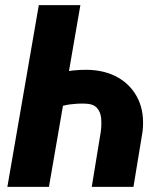

<svg xmlns="http://www.w3.org/2000/svg" viewBox="-20 -731 645 751"><path d="M502 0H338.9L374.5 -217.8Q377.9 -245.6 375.5 -269.8Q373 -293.9 358.6 -309.6Q344.2 -325.2 311 -325.7Q297.4 -326.2 283.2 -325.4Q269 -324.7 254.4 -322.8Q239.7 -320.8 225.8 -317.1Q211.9 -313.5 198.2 -308.1L211.9 -441.4Q223.6 -447.3 237.3 -450.4Q251 -453.6 265.1 -455.3Q279.3 -457 293 -457.5Q306.6 -458 319.8 -458Q391.6 -457 443.4 -426.8Q495.1 -396.5 520.5 -342.8Q545.9 -289.1 537.6 -216.3ZM171.4 0H8.8L131.8 -710.9H294.4Z"/></svg>

Font: Roboto Condensed Black
Style: Italic
Weight: 900
Italic angle: -12°
Designer: Christian Robertson
Foundry: Google
Version: Version 3.008; 2023